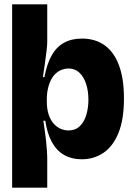

<svg xmlns="http://www.w3.org/2000/svg" viewBox="-20 -720 614 886"><path d="M36 146V-340V-700H198V-528Q198 -511 194.5 -482.5Q191 -454 186.5 -422Q182 -390 178 -364H185Q196 -424 218 -463.5Q240 -503 275 -522.5Q310 -542 358 -542Q420 -542 463.5 -510.5Q507 -479 529.5 -417.5Q552 -356 552 -266Q552 -168 526.5 -106Q501 -44 457 -14.5Q413 15 357 15Q312 15 277.5 -4Q243 -23 220.5 -62.5Q198 -102 189 -163H180Q183 -141 186.5 -117.5Q190 -94 192.5 -71Q195 -48 196.5 -25.5Q198 -3 198 18V146ZM296 -118Q328 -118 348.5 -138Q369 -158 378.5 -190.5Q388 -223 388 -260Q388 -300 377.5 -332.5Q367 -365 346.5 -384.5Q326 -404 296 -404Q281 -404 266 -398.5Q251 -393 238.5 -382Q226 -371 216.5 -353.5Q207 -336 201.5 -312.5Q196 -289 196 -259V-253Q196 -216 205 -190Q214 -164 229 -148Q244 -132 261.5 -125Q279 -118 296 -118Z"/></svg>

Font: Bricolage Grotesque 96pt ExtraBold
Style: Regular
Weight: 800
Designer: Mathieu Triay
Foundry: Atelier Triay
Version: Version 1.001;gftools[0.9.33.dev8+g029e19f]